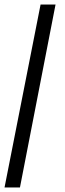

<svg xmlns="http://www.w3.org/2000/svg" viewBox="-27 -755 288 847"><path d="M-7 72H61L218 -735H152Z"/></svg>

Font: League Gothic Condensed
Style: Regular
Weight: 400
Width: 3
Designer: Tyler Finck
Foundry: The League of Moveable Type
Version: Version 1.001;PS 001.001;hotconv 1.0.56;makeotf.lib2.0.21325